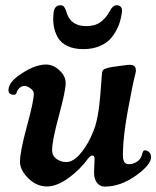

<svg xmlns="http://www.w3.org/2000/svg" viewBox="-20 -690 585 718"><path d="M180.7 -645Q182.1 -656.7 188.7 -663.6Q195.3 -670.4 206.1 -670.4Q214.8 -670.4 219 -665.3Q223.1 -660.2 227.1 -649.4Q241.7 -592.3 301.8 -592.3Q335 -592.3 355.7 -607.2Q376.5 -622.1 391.1 -649.4Q401.9 -670.4 416.5 -670.4Q427.2 -670.4 432.4 -663.6Q437.5 -656.7 436 -645Q432.6 -617.7 423.3 -594.2Q414.1 -570.8 397.7 -550.3Q381.3 -529.8 354 -518.1Q326.7 -506.3 291.5 -506.3Q256.3 -506.3 231.9 -518.1Q207.5 -529.8 196 -550.3Q184.6 -570.8 180.9 -594.2Q177.2 -617.7 180.7 -645ZM155.8 7.3Q116.2 7.3 85.4 -23.7Q54.7 -54.7 54.7 -85Q54.7 -122.6 80.6 -217.5Q106.4 -312.5 106.4 -338.9Q106.4 -351.1 93.3 -359.9Q84.5 -367.2 73.2 -368.7Q62 -369.1 53 -361.1Q43.9 -353 42.5 -344.2Q39.6 -334 28.8 -335.4Q11.7 -337.9 11.7 -352.5Q11.7 -378.4 45.4 -404.3Q106 -448.7 151.9 -448.7Q179.7 -448.7 203.6 -425.8Q225.6 -405.3 225.6 -378.9Q225.6 -351.1 200.2 -257.1Q174.8 -163.1 174.8 -128.4Q174.8 -107.9 190.9 -95.9Q207 -84 228.5 -84Q254.4 -84 282.7 -117.9Q311 -151.9 330.1 -201.7Q342.3 -232.4 348.6 -276.9Q355 -321.3 359.9 -397Q360.4 -399.4 360.6 -406Q360.8 -412.6 361.3 -415.5Q361.8 -418.5 363 -422.9Q364.3 -427.2 367.4 -429.7Q370.6 -432.1 375.5 -433.6Q389.6 -439 422.9 -442.9Q428.2 -443.4 440.2 -445.1Q452.1 -446.8 458.3 -447.5Q464.4 -448.2 473.6 -446.8Q488.3 -444.3 488.3 -425.8Q488.3 -421.9 486.1 -413.3Q483.9 -404.8 480 -388.7Q476.1 -372.6 473.1 -355.5Q472.7 -353 469 -334Q465.3 -314.9 464.4 -310.1Q463.4 -305.2 460 -286.9Q456.5 -268.6 455.3 -261Q454.1 -253.4 451.2 -236.3Q448.2 -219.2 447.3 -209.7Q446.3 -200.2 444.3 -184.8Q442.4 -169.4 441.7 -158.4Q440.9 -147.5 440.2 -134.5Q439.5 -121.6 439.5 -109.9Q439.5 -77.6 458.5 -76.2Q476.6 -74.7 492.9 -85.7Q509.3 -96.7 513.2 -120.1Q516.1 -127 520 -127.4Q521.5 -127.9 522.9 -127.9Q532.2 -127 538.6 -120.1Q544.9 -113.3 544.9 -102.5Q544.9 -74.2 490.2 -34.7Q431.2 7.8 372.1 7.8Q355 7.8 345 -3.7Q335 -15.1 332.5 -32.2Q331.1 -43.5 332.5 -66.7Q334 -89.8 333.5 -100.1Q333 -108.4 323.7 -108.4Q319.3 -108.4 311 -99.1Q279.3 -55.2 235.6 -23.9Q191.9 7.3 155.8 7.3Z"/></svg>

Font: Cooper* SemiBold
Style: Italic
Weight: 600
Italic angle: -7°
Designer: Owen Earl
Foundry: indestructible type*
Version: Version 0.001